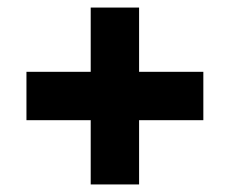

<svg xmlns="http://www.w3.org/2000/svg" viewBox="-20 -604 608 508"><path d="M50 -286V-414H518V-286ZM348 -116H220V-584H348Z"/></svg>

Font: Fustat ExtraBold
Style: Regular
Weight: 800
Designer: Mohamed Gaber, Khaled Hosny, Laura Garcia Mut
Foundry: Kief Type Foundry, Alif Type Foundry, Hard Type Foundry
Version: Version 1.007